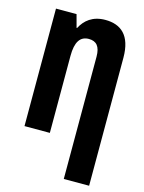

<svg xmlns="http://www.w3.org/2000/svg" viewBox="-140 -806 843 1127"><g transform="rotate(15 281.5 -242.5)"><path d="M362 -503V240H516V-538C516 -674 451 -725 357 -725C279 -725 234 -686 208 -636H205L184 -714H59V0H213V-468C213 -552 239 -592 292 -592C338 -592 362 -565 362 -503Z"/></g></svg>

Font: Noto Sans Mono SemiCondensed ExtraBold
Style: Regular
Weight: 800
Width: 4
Designer: Monotype Design Team
Foundry: Monotype Imaging Inc.
Version: Version 2.014